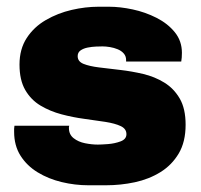

<svg xmlns="http://www.w3.org/2000/svg" viewBox="-20 -541 599 571"><path d="M243 10Q203 10 163.5 0.5Q124 -9 92 -28.5Q60 -48 41 -78Q22 -108 22 -149Q22 -154 22 -158Q22 -162 23 -167H186Q185 -165 185 -163.5Q185 -162 185 -160Q185 -141 199 -130Q213 -119 233 -115Q253 -111 271 -111Q281 -111 301 -112.5Q321 -114 338.5 -120.5Q356 -127 356 -142Q356 -158 339 -166Q322 -174 293.5 -178.5Q265 -183 231 -187.5Q197 -192 163 -201Q129 -210 100.5 -227Q72 -244 55 -273.5Q38 -303 38 -349Q38 -395 59.5 -428Q81 -461 116.5 -481.5Q152 -502 193 -511.5Q234 -521 273 -521H304Q337 -521 374.5 -513Q412 -505 445.5 -488Q479 -471 500 -445Q521 -419 521 -384Q521 -377 520.5 -370Q520 -363 519 -358H355V-363Q355 -374 348 -382Q341 -390 330 -394.5Q319 -399 307 -401Q295 -403 285 -403Q278 -403 265.5 -402.5Q253 -402 240.5 -399.5Q228 -397 219.5 -391Q211 -385 211 -374Q211 -358 228.5 -351Q246 -344 274.5 -340.5Q303 -337 337.5 -333Q372 -329 406 -321Q440 -313 468.5 -295.5Q497 -278 514.5 -248Q532 -218 532 -170Q532 -119 511.5 -84.5Q491 -50 457 -29Q423 -8 381 1Q339 10 295 10Z"/></svg>

Font: Chivo Medium Black
Style: Regular
Weight: 900
Version: Version 2.002